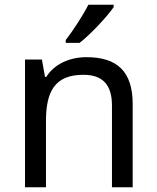

<svg xmlns="http://www.w3.org/2000/svg" viewBox="-20 -786 658 806"><path d="M457 -756V-766H351C328 -721 285 -655 256 -618V-606H314C361 -642 432 -719 457 -756ZM343 -546C275 -546 209 -519 174 -463H169L156 -536H85V0H173V-278C173 -403 211 -472 330 -472C412 -472 450 -429 450 -343V0H537V-349C537 -487 471 -546 343 -546Z"/></svg>

Font: Noto Sans Arabic UI
Style: Regular
Weight: 400
Designer: Monotype Design Team, Nadine Chahine and Nizar Qandah
Foundry: Monotype Imaging Inc.
Version: Version 2.010